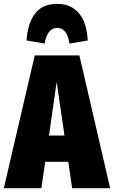

<svg xmlns="http://www.w3.org/2000/svg" viewBox="-40 -986 597 1006"><path d="M259.8 -839.8Q208.5 -839.8 193.8 -757.8L99.1 -773.9Q104.5 -862.8 143.3 -914.3Q182.1 -965.8 259.8 -965.8Q312 -965.8 347.4 -940.4Q382.8 -915 399.7 -873.3Q416.5 -831.5 419.9 -773.9L324.2 -757.8Q311.5 -839.8 259.8 -839.8ZM337.9 0 317.9 -138.2H196.8L176.8 0H-20L142.1 -695.8H376L537.1 0ZM216.8 -275.9H297.9L256.8 -557.1Z"/></svg>

Font: Fira Sans Compressed Heavy
Style: Regular
Weight: 900
Width: 1
Designer: Carrois Corporate & Edenspiekermann AG
Foundry: Carrois Corporate GbR & Edenspiekermann AG
Version: Version 4.203;PS 004.203;hotconv 1.0.88;makeotf.lib2.5.64775